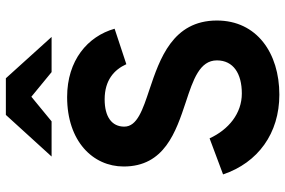

<svg xmlns="http://www.w3.org/2000/svg" viewBox="-179 -782 973 655"><g transform="rotate(-90 307.5 -454.5)"><path d="M389 -765H509L368 -921H243L101 -765H221L305 -834ZM312 12C454 12 565 -65 565 -201C565 -352 434 -396 330 -431C261 -454 203 -473 203 -517C203 -560 237 -584 296 -584C361 -584 397 -552 416 -510L537 -550C511 -642 429 -712 304 -712C153 -712 67 -624 67 -519C67 -380 185 -341 287 -307C363 -282 429 -260 429 -201C429 -145 384 -116 316 -116C248 -116 193 -161 163 -226L40 -180C80 -61 180 12 312 12Z"/></g></svg>

Font: Overpass ExtraBold
Style: Regular
Weight: 800
Designer: Delve Withrington, Thomas Jockin
Foundry: Delve Fonts
Version: Version 3.000;DELV;Overpass